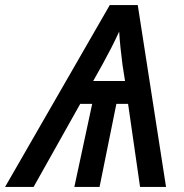

<svg xmlns="http://www.w3.org/2000/svg" viewBox="-78 -734 723 754"><path d="M-58 0H54L237 -326H284L214 0H313L379 -326H425L472 0H574L463 -714H353ZM288 -416 325 -482C348 -524 372 -570 390 -610C392 -570 398 -520 403 -480L413 -416Z"/></svg>

Font: Noto Sans Medium
Style: Italic
Weight: 500
Italic angle: -12°
Designer: Monotype Design Team
Foundry: Monotype Imaging Inc.
Version: Version 2.013